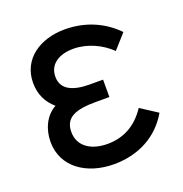

<svg xmlns="http://www.w3.org/2000/svg" viewBox="-108 -651 726 762"><g transform="rotate(-20 255.5 -270.0)"><path d="M247.5 15C354.5 15 439 -33.5 486 -115.5L415 -161.5C376 -102 321 -69.5 251 -69.5C178 -69.5 131 -105 131 -163C131 -226.5 181.5 -242 264.5 -242H320.5V-315.5H265C195 -315.5 146.5 -335.5 146.5 -390.5C146.5 -446 194 -471 250.5 -471C310.5 -471 368 -443 407 -405L461 -465.5C405.5 -522.5 331.5 -555 245 -555C141 -555 55 -498.5 55 -397.5C55 -350.5 73 -312.5 107.5 -282.5C62 -257.5 40 -206 40 -154C40 -48 132 15 247.5 15Z"/></g></svg>

Font: Eudonet Medium
Style: Regular
Weight: 500
Designer: Mikhail Sharanda
Foundry: Mikhail Sharanda
Version: Version 4.503;Glyphs 3.1.2 (3151)